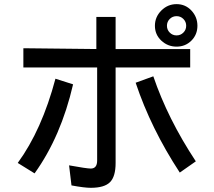

<svg xmlns="http://www.w3.org/2000/svg" viewBox="-20 -856 1040 935"><path d="M734.4 -730.5Q734.4 -773.4 765.6 -804.7Q796.9 -835.9 839.8 -835.9Q882.8 -835.9 912.1 -804.7Q941.4 -773.4 941.4 -730.5Q941.4 -687.5 912.1 -658.2Q882.8 -628.9 839.8 -628.9Q796.9 -628.9 765.6 -658.2Q734.4 -687.5 734.4 -730.5ZM793 -730.5Q793 -710.9 806.6 -697.3Q820.3 -683.6 839.8 -683.6Q859.4 -683.6 873 -697.3Q886.7 -710.9 886.7 -730.5Q886.7 -750 873 -763.7Q859.4 -777.3 839.8 -777.3Q820.3 -777.3 806.6 -763.7Q793 -750 793 -730.5ZM906.2 -527.3H543V-62.5Q543 3.9 515.6 31.2Q488.3 58.6 421.9 58.6Q390.6 58.6 328.1 46.9L316.4 -50.8Q402.3 -35.2 421.9 -35.2Q453.1 -35.2 453.1 -74.2V-527.3H93.8V-621.1L449.2 -617.2V-773.4H543V-617.2H906.2ZM933.6 -70.3 855.5 -15.6Q714.8 -230.5 640.6 -453.1L726.6 -484.4Q796.9 -277.3 933.6 -70.3ZM335.9 -445.3Q277.3 -191.4 148.4 -11.7L66.4 -62.5Q183.6 -222.7 250 -472.7Z"/></svg>

Font: WenQuanYi Micro Hei Mono
Style: Regular
Weight: 400
Foundry: Ascender Corporation
Version: Version 0.2.0-beta